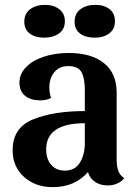

<svg xmlns="http://www.w3.org/2000/svg" viewBox="-20 -748 560 790"><path d="M197 22Q126 22 79 -20Q32 -62 32 -130Q32 -223 116.5 -257Q201 -291 329 -291V-378Q329 -427 315 -451.5Q301 -476 261 -476Q224 -476 203.5 -451Q183 -426 183 -389Q183 -366 190 -345Q182 -340 169.5 -337.5Q157 -335 146 -335Q107 -335 83.5 -353.5Q60 -372 60 -408Q60 -443 86.5 -471Q113 -499 159.5 -514.5Q206 -530 264 -530Q355 -530 407.5 -488.5Q460 -447 460 -366V-91Q460 -64 466.5 -45.5Q473 -27 491 -15Q481 -1 462.5 7Q444 15 424 15Q392 15 370.5 0Q349 -15 342 -40Q288 22 197 22ZM329 -160V-241Q170 -241 170 -133Q170 -94 190.5 -70Q211 -46 247 -46Q288 -46 308.5 -78.5Q329 -111 329 -160ZM247 -661Q247 -628 223 -610.5Q199 -593 162 -593Q125 -593 102.5 -610Q80 -627 80 -659Q80 -692 104 -710Q128 -728 165 -728Q201 -728 224 -710Q247 -692 247 -661ZM453 -661Q453 -628 429.5 -610.5Q406 -593 369 -593Q332 -593 309.5 -610Q287 -627 287 -659Q287 -692 311 -710Q335 -728 372 -728Q408 -728 430.5 -710.5Q453 -693 453 -661Z"/></svg>

Font: Sansita Medium
Style: Regular
Weight: 500
Designer: Pablo Cosgaya
Foundry: Omnibus-Type
Version: Version 1.006